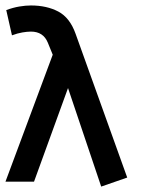

<svg xmlns="http://www.w3.org/2000/svg" viewBox="-23 -668 589 706"><path d="M349.1 18.1 227.1 -344.2 102.1 0H-2.9L170.9 -466.8L152.8 -511.2Q136.2 -551.8 90.8 -551.8Q77.1 -551.8 59.6 -548.8Q42 -545.9 21 -538.1L0 -630.9Q24.9 -640.1 47.9 -644Q70.8 -647.9 90.8 -647.9Q148.9 -647.9 191.4 -625.5Q233.9 -603 254.9 -543.9L444.8 -15.1Z"/></svg>

Font: Anonymous Pro
Style: Bold
Weight: 700
Monospace: yes
Designer: Mark Simonson
Version: Version 1.003